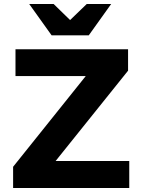

<svg xmlns="http://www.w3.org/2000/svg" viewBox="-20 -947 721 967"><path d="M46 0V-107L412 -564H58V-699H625V-591L260 -136H631V0ZM127 -927H250L333 -846L417 -927H540L427 -769H240Z"/></svg>

Font: Montserrat_am3
Style: Bold
Weight: 700
Designer: Julieta Ulanovsky
Foundry: Julieta Ulanovsky. Armenina letters added by Vahan Hovhannisyan
Version: Version 2.001